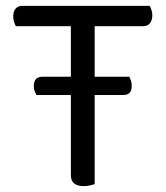

<svg xmlns="http://www.w3.org/2000/svg" viewBox="-20 -628 563 653"><path d="M302 -305V-2Q297 0 286.5 2.5Q276 5 265 5Q221 5 221 -32V-305H104Q101 -310 98 -317.5Q95 -325 95 -335Q95 -367 124 -367H221V-539H34Q31 -544 28 -552.5Q25 -561 25 -572Q25 -589 33 -598.5Q41 -608 56 -608H489Q492 -603 495 -594.5Q498 -586 498 -576Q498 -559 490 -549Q482 -539 467 -539H302V-367H420Q422 -362 425 -354.5Q428 -347 428 -337Q428 -319 420.5 -312Q413 -305 399 -305Z"/></svg>

Font: Baloo Thambi 2
Style: Regular
Weight: 400
Designer: Aadarsh Rajan and Ek Type
Foundry: Ek Type
Version: Version 1.640;hotconv 1.0.111;makeotfexe 2.5.65597; ttfautoh